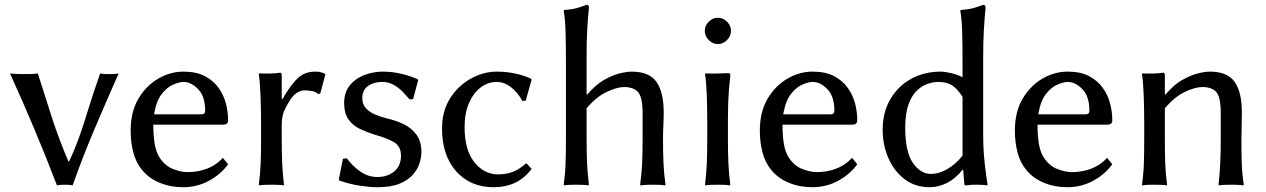

<svg xmlns="http://www.w3.org/2000/svg" viewBox="-20 -760 5211 790"><path d="M214.4 2.9Q169.9 -113.3 122.1 -227.3Q74.2 -341.3 21 -458Q34.2 -456.1 52 -455.6Q69.8 -455.1 83 -455.1Q94.2 -455.1 109.9 -455.6Q125.5 -456.1 135.7 -458Q164.1 -367.2 193.4 -276.9Q222.7 -186.5 261.7 -95.2H264.2Q301.3 -173.8 330.8 -271Q360.4 -368.2 392.1 -458Q399.4 -456.1 410.2 -455.6Q420.9 -455.1 428.2 -455.1Q437 -455.1 449 -455.6Q460.9 -456.1 468.3 -458Q416.5 -341.3 368.2 -227.3Q319.8 -113.3 278.8 2.9Q271 1 263.4 0.5Q255.9 0 247.1 0Q239.7 0 231.2 0.5Q222.7 1 214.4 2.9Z M897 -110.4 918.5 -84Q888.2 -42.5 839.6 -16.1Q791 10.3 733.4 10.3Q680.7 10.3 636.7 -8.1Q592.8 -26.4 565.4 -59.6Q539.1 -91.3 528.3 -133.5Q517.6 -175.8 517.6 -221.7Q517.6 -300.3 549.6 -354Q581.5 -407.7 631.1 -436.5Q680.7 -465.3 734.4 -465.3Q788.1 -465.3 823 -446.8Q857.9 -428.2 879.2 -398.7Q900.4 -369.1 909.4 -334.2Q918.5 -299.3 918.5 -265.1Q918.5 -247.1 898.9 -247.1H610.8Q610.8 -201.2 616.5 -168Q622.1 -134.8 636.2 -112.3Q658.7 -77.6 691.9 -64.7Q725.1 -51.8 751.5 -51.8Q794.9 -51.8 832.3 -66.2Q869.6 -80.6 897 -110.4ZM613.8 -289.6H809.1Q824.2 -289.6 824.2 -304.2Q824.2 -363.3 795.4 -393.1Q766.6 -422.9 734.4 -422.9Q719.2 -422.9 693.6 -412.4Q668 -401.9 645.5 -373.3Q623 -344.7 613.8 -289.6Z M1139.2 -354 1142.1 -352.1Q1177.2 -412.6 1205.8 -439Q1234.4 -465.3 1276.4 -465.3Q1291.5 -465.3 1296.1 -463.9Q1300.8 -462.4 1314.9 -458L1318.8 -454.1L1297.9 -375.5L1289.6 -373Q1278.8 -382.3 1264.4 -385.3Q1250 -388.2 1234.4 -388.2Q1200.7 -388.2 1175.3 -351.1Q1158.2 -324.7 1148.7 -302.2Q1139.2 -279.8 1139.2 -246.1V-190.9Q1139.2 -130.4 1141.1 -87.9Q1143.1 -45.4 1148.4 0L1146 2.9Q1136.7 1 1121.6 0.5Q1106.4 0 1096.7 0Q1087.4 0 1071.8 0.5Q1056.2 1 1046.9 2.9L1044.9 0Q1050.8 -43.5 1052.5 -87.4Q1054.2 -131.3 1054.2 -190.9V-249Q1054.2 -308.6 1052 -364.7Q1049.8 -420.9 1044.9 -455.1L1046.9 -458Q1064.9 -457 1090.3 -457.5Q1115.7 -458 1132.8 -460.9Q1139.2 -460.9 1139.2 -450.2Z M1391.1 -106.9 1407.2 -108.4Q1429.7 -77.6 1461.9 -54.7Q1494.1 -31.7 1532.7 -31.7Q1574.7 -31.7 1602.3 -54.7Q1629.9 -77.6 1629.9 -119.6Q1629.9 -158.7 1599.6 -175.8Q1569.3 -192.9 1522.5 -205.6Q1491.2 -215.3 1461.9 -229Q1432.6 -242.7 1414.3 -268.1Q1396 -293.5 1396 -335.9Q1396 -380.4 1419.7 -409.2Q1443.4 -438 1480 -451.7Q1516.6 -465.3 1555.7 -465.3Q1596.2 -465.3 1635.7 -455.3Q1675.3 -445.3 1698.7 -433.6L1700.7 -430.2L1679.7 -352.1L1665 -351.1Q1652.8 -365.7 1637.2 -382.1Q1621.6 -398.4 1600.3 -410.6Q1579.1 -422.9 1551.8 -422.9Q1517.6 -422.9 1494.1 -406Q1470.7 -389.2 1470.7 -356Q1470.7 -329.6 1487.1 -313Q1503.4 -296.4 1526.4 -287.6Q1549.3 -278.8 1569.3 -273.4Q1607.4 -265.1 1640.4 -249.3Q1673.3 -233.4 1693.6 -205.8Q1713.9 -178.2 1713.9 -134.8Q1713.9 -112.3 1705.8 -87.4Q1697.8 -62.5 1678 -40.3Q1658.2 -18.1 1623.3 -3.9Q1588.4 10.3 1533.7 10.3Q1503.4 10.3 1461.2 4.2Q1418.9 -2 1373.5 -18.1Z M2023.4 -422.9Q1988.3 -422.9 1958.3 -400.6Q1928.2 -378.4 1909.9 -336.4Q1891.6 -294.4 1891.6 -236.3Q1891.6 -143.1 1931.6 -92.8Q1971.7 -42.5 2029.3 -42.5Q2059.6 -42.5 2086.4 -51.5Q2113.3 -60.5 2143.1 -86.9H2147.5L2167.5 -64.9Q2135.7 -24.4 2097.7 -7.1Q2059.6 10.3 2011.2 10.3Q1915 10.3 1856.9 -55.2Q1798.8 -120.6 1798.8 -231Q1798.8 -303.2 1832 -355.5Q1865.2 -407.7 1917.2 -436.5Q1969.2 -465.3 2024.4 -465.3Q2064.9 -465.3 2102.8 -456.8Q2140.6 -448.2 2165 -436L2167.5 -432.6L2143.1 -345.7L2129.4 -344.7Q2109.4 -381.3 2081.5 -402.1Q2053.7 -422.9 2023.4 -422.9Z M2393.6 -373 2395.5 -370.1Q2429.7 -410.6 2464.1 -430.4Q2498.5 -450.2 2528.8 -457.8Q2559.1 -465.3 2579.1 -465.3Q2651.4 -465.3 2681.2 -422.9Q2710.9 -380.4 2710.9 -297.9Q2710.9 -272.5 2709.5 -244.4Q2708 -216.3 2708 -190.9Q2708 -130.4 2710 -87.9Q2711.9 -45.4 2718.3 0L2715.8 2.9Q2706.1 1 2690.9 0.5Q2675.8 0 2665.5 0Q2656.2 0 2641.1 0.5Q2626 1 2616.2 2.9L2613.8 0Q2620.1 -43.5 2622.1 -87.4Q2624 -131.3 2624 -190.9V-294.4Q2624 -359.4 2605.7 -380.6Q2587.4 -401.9 2547.4 -401.9Q2520 -401.9 2477.1 -382.1Q2434.1 -362.3 2393.6 -314.5V-190.9Q2393.6 -130.4 2395.5 -87.9Q2397.5 -45.4 2403.3 0L2400.9 2.9Q2391.6 1 2376.2 0.5Q2360.8 0 2351.1 0Q2341.8 0 2326.2 0.5Q2310.5 1 2301.3 2.9L2299.3 0Q2305.7 -44.4 2307.1 -88.4Q2308.6 -132.3 2308.6 -190.9V-509.8Q2308.6 -570.3 2307.1 -626Q2305.7 -681.6 2299.3 -715.3L2301.3 -718.8Q2334 -721.2 2353.8 -726.8Q2373.5 -732.4 2393.6 -740.2Q2403.3 -740.2 2403.3 -729.5Q2398.4 -680.7 2396 -635.5Q2393.6 -590.3 2393.6 -531.2Z M2890.1 -249Q2890.1 -308.6 2888.2 -364.7Q2886.2 -420.9 2880.9 -455.1L2882.8 -458Q2899.9 -457 2928.5 -457.5Q2957 -458 2975.1 -459Q2981.4 -459 2983.2 -457.5Q2984.9 -456.1 2984.9 -448.2Q2981.4 -416.5 2979.2 -389.9Q2977.1 -363.3 2976.1 -335Q2975.1 -306.6 2975.1 -266.1V-190.9Q2975.1 -130.4 2977.1 -87.9Q2979 -45.4 2984.9 0L2982.4 2.9Q2973.1 1 2957.8 0.5Q2942.4 0 2932.6 0Q2923.3 0 2907.7 0.5Q2892.1 1 2882.8 2.9L2880.9 0Q2886.2 -43.5 2888.2 -87.4Q2890.1 -131.3 2890.1 -190.9ZM2879.9 -632.8Q2879.9 -654.3 2896.2 -670.7Q2912.6 -687 2933.6 -687Q2955.1 -687 2971.4 -670.7Q2987.8 -654.3 2987.8 -632.8Q2987.8 -611.8 2971.4 -595.2Q2955.1 -578.6 2933.6 -578.6Q2912.6 -578.6 2896.2 -595.2Q2879.9 -611.8 2879.9 -632.8Z M3485.8 -110.4 3507.3 -84Q3477.1 -42.5 3428.5 -16.1Q3379.9 10.3 3322.3 10.3Q3269.5 10.3 3225.6 -8.1Q3181.6 -26.4 3154.3 -59.6Q3127.9 -91.3 3117.2 -133.5Q3106.4 -175.8 3106.4 -221.7Q3106.4 -300.3 3138.4 -354Q3170.4 -407.7 3220 -436.5Q3269.5 -465.3 3323.2 -465.3Q3377 -465.3 3411.9 -446.8Q3446.8 -428.2 3468 -398.7Q3489.3 -369.1 3498.3 -334.2Q3507.3 -299.3 3507.3 -265.1Q3507.3 -247.1 3487.8 -247.1H3199.7Q3199.7 -201.2 3205.3 -168Q3210.9 -134.8 3225.1 -112.3Q3247.6 -77.6 3280.8 -64.7Q3314 -51.8 3340.3 -51.8Q3383.8 -51.8 3421.1 -66.2Q3458.5 -80.6 3485.8 -110.4ZM3202.6 -289.6H3397.9Q3413.1 -289.6 3413.1 -304.2Q3413.1 -363.3 3384.3 -393.1Q3355.5 -422.9 3323.2 -422.9Q3308.1 -422.9 3282.5 -412.4Q3256.8 -401.9 3234.4 -373.3Q3211.9 -344.7 3202.6 -289.6Z M3940.4 -61.5Q3912.1 -25.4 3877.2 -7.6Q3842.3 10.3 3804.2 10.3Q3747.1 10.3 3704.1 -21.2Q3661.1 -52.7 3636.5 -106.9Q3611.8 -161.1 3611.8 -225.6Q3611.8 -297.9 3643.3 -351.8Q3674.8 -405.8 3728.8 -435.5Q3782.7 -465.3 3851.6 -465.3Q3867.7 -465.3 3895.3 -458.7Q3922.9 -452.1 3940.4 -441.9V-510.7Q3940.4 -571.3 3939 -626.5Q3937.5 -681.6 3931.2 -715.3L3933.6 -718.8Q3965.8 -721.2 3985.6 -726.8Q4005.4 -732.4 4025.4 -740.2Q4035.2 -740.2 4035.2 -729.5Q4030.8 -680.7 4028.1 -635Q4025.4 -589.4 4025.4 -529.8V-203.6Q4025.4 -144.5 4031.5 -89.4Q4037.6 -34.2 4043.5 0L4041.5 2.9Q4030.8 1 4017.6 0.5Q4004.4 0 3995.1 0Q3982.9 0 3975.8 0.5Q3968.8 1 3957.5 2.9Q3948.2 2.9 3948.2 0L3942.9 -61.5ZM3940.4 -119.6V-361.3Q3921.4 -392.1 3899.2 -407.5Q3877 -422.9 3840.3 -422.9Q3820.8 -422.9 3797.6 -415.3Q3774.4 -407.7 3753.2 -387.9Q3731.9 -368.2 3718.3 -330.8Q3704.6 -293.5 3704.6 -234.4Q3704.6 -134.8 3736.3 -89.6Q3768.1 -44.4 3810.1 -44.4Q3843.3 -44.4 3877.7 -64.2Q3912.1 -84 3940.4 -119.6Z M4535.2 -110.4 4556.6 -84Q4526.4 -42.5 4477.8 -16.1Q4429.2 10.3 4371.6 10.3Q4318.8 10.3 4274.9 -8.1Q4231 -26.4 4203.6 -59.6Q4177.2 -91.3 4166.5 -133.5Q4155.8 -175.8 4155.8 -221.7Q4155.8 -300.3 4187.7 -354Q4219.7 -407.7 4269.3 -436.5Q4318.8 -465.3 4372.6 -465.3Q4426.3 -465.3 4461.2 -446.8Q4496.1 -428.2 4517.3 -398.7Q4538.6 -369.1 4547.6 -334.2Q4556.6 -299.3 4556.6 -265.1Q4556.6 -247.1 4537.1 -247.1H4249Q4249 -201.2 4254.6 -168Q4260.3 -134.8 4274.4 -112.3Q4296.9 -77.6 4330.1 -64.7Q4363.3 -51.8 4389.6 -51.8Q4433.1 -51.8 4470.5 -66.2Q4507.8 -80.6 4535.2 -110.4ZM4252 -289.6H4447.3Q4462.4 -289.6 4462.4 -304.2Q4462.4 -363.3 4433.6 -393.1Q4404.8 -422.9 4372.6 -422.9Q4357.4 -422.9 4331.8 -412.4Q4306.2 -401.9 4283.7 -373.3Q4261.2 -344.7 4252 -289.6Z M5087.9 -190.9Q5087.9 -130.4 5089.4 -87.9Q5090.8 -45.4 5097.7 0L5094.7 2.9Q5085.4 1 5070.3 0.5Q5055.2 0 5045.4 0Q5036.1 0 5020.5 0.5Q5004.9 1 4995.6 2.9L4993.7 0Q4998.5 -43.5 5000.7 -87.4Q5002.9 -131.3 5002.9 -190.9V-294.4Q5002.9 -359.4 4985.1 -380.6Q4967.3 -401.9 4926.8 -401.9Q4897.9 -401.9 4855.7 -382.1Q4813.5 -362.3 4772.9 -314.5V-190.9Q4772.9 -130.4 4774.4 -87.9Q4775.9 -45.4 4782.2 0L4780.3 2.9Q4771 1 4755.4 0.5Q4739.7 0 4730.5 0Q4720.7 0 4705.3 0.5Q4689.9 1 4680.7 2.9L4678.7 0Q4685.1 -43.5 4686.5 -87.4Q4688 -131.3 4688 -190.9V-249Q4688 -308.6 4686 -364.7Q4684.1 -420.9 4678.7 -455.1L4680.7 -458Q4698.2 -457 4723.9 -457.5Q4749.5 -458 4766.6 -460.9Q4772.9 -460.9 4772.9 -450.2V-373L4774.9 -370.1Q4808.6 -410.6 4843.3 -430.4Q4877.9 -450.2 4908 -457.8Q4938 -465.3 4958.5 -465.3Q5030.3 -465.3 5060.1 -422.9Q5089.8 -380.4 5089.8 -297.9Q5089.8 -272.5 5088.9 -244.4Q5087.9 -216.3 5087.9 -190.9Z"/></svg>

Font: Kurinto Seri
Style: Regular
Weight: 400
Designer: Kurinto was developed by Clint Goss from a range of fonts that are compatible with the SIL Open Font License Version 1.1
Foundry: Clinton F. Goss
Version: Version 2.196; July 25, 2020